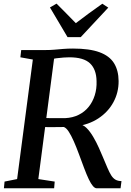

<svg xmlns="http://www.w3.org/2000/svg" viewBox="-20 -1012 703 1032"><path d="M1 0 4.5 -36 72 -49.5 156.5 -692 89.5 -704 94 -743H225Q250.5 -743 273 -745Q295.5 -747 319.5 -749Q343.5 -751 372.5 -751Q461.5 -751 515 -731.2Q568.5 -711.5 592.8 -672.5Q617 -633.5 617.5 -576.5Q618 -515 589.5 -462.5Q561 -410 508.5 -375.5Q456 -341 385 -332.5L405 -342.5Q425.5 -343.5 444.8 -324.5Q464 -305.5 481 -276.5Q498 -247.5 511 -218.5Q524 -189.5 532 -170Q547 -134.5 557.5 -109.8Q568 -85 578 -69.2Q588 -53.5 600.8 -46.2Q613.5 -39 633 -38.5L628 0H499.5Q490 0 479.5 -12Q469 -24 457.2 -48.5Q445.5 -73 432 -109Q418 -146.5 404.2 -183.8Q390.5 -221 376.5 -252.8Q362.5 -284.5 349 -305Q335.5 -325.5 322.5 -329.5Q319 -329 305.2 -329Q291.5 -329 273.5 -328.8Q255.5 -328.5 238 -328.8Q220.5 -329 209.5 -329L216.5 -378Q226.5 -377.5 243.2 -377.2Q260 -377 278.2 -377Q296.5 -377 311 -377Q325.5 -377 330.5 -377Q371 -379 402.8 -394.8Q434.5 -410.5 456.2 -437.2Q478 -464 489.2 -499.5Q500.5 -535 499 -576Q498 -639 463.8 -671.5Q429.5 -704 352.5 -704Q342.5 -704 322.5 -702.8Q302.5 -701.5 282.8 -698.8Q263 -696 253 -692L274.5 -726L186 -49.5L274 -36L271 0ZM343 -812.5 248.5 -972 284 -992.5Q310 -966.5 336 -940.2Q362 -914 387.5 -887.5Q421.5 -914 457.5 -940Q493.5 -966 530 -992L562 -971L414 -812.5Z"/></svg>

Font: Merriweather 48pt Medium
Style: Italic
Weight: 500
Italic angle: -7.8°
Version: Version 2.101